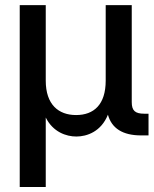

<svg xmlns="http://www.w3.org/2000/svg" viewBox="-20 -536 608 760"><path d="M58.1 -515.6V204.1H161.1V-70.8C189.9 -13.2 242.2 4.4 282.2 4.4C324.2 4.4 380.4 -15.1 407.2 -82C421.9 -28.3 465.3 0 538.6 0H567.9V-85.9H551.3C514.6 -85.9 501.5 -98.1 501.5 -131.8V-515.6H398.4V-216.8C398.4 -122.1 351.6 -80.6 281.2 -80.6C211.4 -80.6 161.1 -122.1 161.1 -216.8V-515.6Z"/></svg>

Font: Inteeer Medium
Style: Regular
Weight: 500
Designer: Rasmus Andersson
Foundry: rsms
Version: Version 4.001;Glyphs 3.4 (3402)